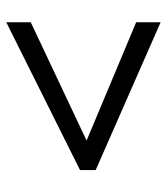

<svg xmlns="http://www.w3.org/2000/svg" viewBox="20 -668 532 612"><g transform="rotate(-90 286.0 -362.0)"><path d="M521 -116 50 -323V-373L521 -608V-530L144 -352L521 -194Z"/></g></svg>

Font: Noto Sans Tifinagh Ghat
Style: Regular
Weight: 400
Designer: JamraPatel
Foundry: JamraPatel LLC
Version: Version 2.006; ttfautohint (v1.8.4.7-5d5b)